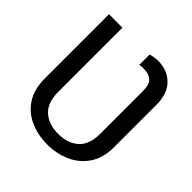

<svg xmlns="http://www.w3.org/2000/svg" viewBox="-195 -866 1020 1020"><g transform="rotate(45 315.5 -356.0)"><path d="M315.3 9.9Q242.2 9.9 183.6 -16.7Q125 -43.3 90.9 -96.6Q56.8 -149.9 56.8 -230.1V-711.6H157.7V-230.1Q157.7 -148.1 200.8 -109.6Q244 -71 315.3 -71Q386.7 -71 429.9 -109.6Q473 -148.1 473 -230.1V-551.1Q473 -599.1 452.2 -618.4Q431.5 -637.8 392 -637.8Q385.7 -637.8 376.4 -637.4Q367.2 -637.1 360.8 -634.9V-713.1Q371.4 -716.3 388 -718.9Q404.5 -721.6 416.2 -721.6Q486.5 -721.6 530.9 -677.4Q575.3 -633.2 575.3 -551.1V-230.1Q575.3 -149.9 539.1 -96.6Q502.8 -43.3 443.5 -16.7Q384.2 9.9 315.3 9.9Z"/></g></svg>

Font: Inter UI
Style: Regular
Weight: 400
Designer: Rasmus Andersson
Foundry: rsms
Version: 3.2;8d6f07862